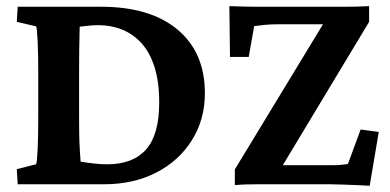

<svg xmlns="http://www.w3.org/2000/svg" viewBox="-20 -595 1260 620"><path d="M37.1 -573.2H306.6Q464.8 -573.2 553.2 -499.5Q641.6 -425.8 641.6 -293.9Q641.6 -209 599.6 -142.1Q557.6 -75.2 484.4 -37.6Q411.1 0 316.4 0H37.1L34.2 -48.8L96.7 -64.5Q99.6 -71.3 101.6 -113.8Q103.5 -156.2 103.5 -214.8V-358.4Q103.5 -418.9 101.6 -461.4Q99.6 -503.9 96.7 -509.8L34.2 -524.4ZM237.3 -508.8Q237.3 -502 236.8 -482.9Q236.3 -463.9 235.8 -433.1Q235.4 -402.3 235.4 -358.4V-214.8Q235.4 -189.5 235.8 -161.6Q236.3 -133.8 237.8 -110.4Q239.3 -86.9 240.2 -73.2Q261.7 -69.3 284.2 -66.9Q306.6 -64.5 326.2 -64.5Q409.2 -64.5 451.7 -112.3Q494.1 -160.2 494.1 -263.7Q494.1 -332 478.5 -379.9Q462.9 -427.7 435.5 -457Q408.2 -486.3 373 -500Q337.9 -513.7 297.9 -513.7Q283.2 -513.7 268.1 -512.2Q252.9 -510.7 237.3 -508.8ZM1173.8 4.9Q1160.2 3.9 1135.7 2.9Q1111.3 2 1085.9 1Q1060.5 0 1043 0H815.4Q795.9 0 776.4 0.5Q756.8 1 738.3 2.9V-47.9L1047.9 -557.6V-516.6H880.9Q851.6 -516.6 834 -514.6Q816.4 -512.7 800.8 -510.7L783.2 -411.1H722.7L720.7 -575.2Q744.1 -574.2 771 -573.7Q797.9 -573.2 816.4 -573.2H1095.7Q1114.3 -573.2 1133.8 -573.7Q1153.3 -574.2 1171.9 -575.2V-524.4L869.1 -21.5V-61.5H1051.8Q1069.3 -61.5 1080.1 -62.5Q1090.8 -63.5 1103.5 -65.4L1144.5 -176.8L1203.1 -168.9Z"/></svg>

Font: Crimson Pro
Style: Bold
Weight: 700
Designer: Jacques Le Bailly
Foundry: Baron von Fonthausen
Version: Version 1.003